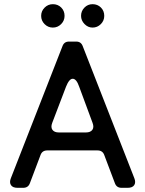

<svg xmlns="http://www.w3.org/2000/svg" viewBox="-20 -899 695 919"><path d="M233 -767Q210 -767 193.5 -783.5Q177 -800 177 -823Q177 -846 193.5 -862.5Q210 -879 233 -879Q257 -879 273 -863Q289 -847 289 -823Q289 -800 272.5 -783.5Q256 -767 233 -767ZM423 -767Q401 -767 384.5 -784Q368 -801 368 -823Q368 -846 384 -862.5Q400 -879 423 -879Q447 -879 463 -863Q479 -847 479 -823Q479 -800 462.5 -783.5Q446 -767 423 -767ZM32 -46 279 -678Q287 -700 310 -700H345Q368 -700 376 -678L623 -46Q631 -26 622.5 -13Q614 0 591 0H562Q538 0 530 -22L479 -157Q471 -179 447 -179H206Q182 -179 174 -157L123 -22Q115 0 91 0H64Q41 0 32.5 -13Q24 -26 32 -46ZM262 -265H391Q413 -265 422 -277.5Q431 -290 423 -311L359 -484Q346 -522 328 -522Q311 -522 296 -484L230 -311Q222 -290 231 -277.5Q240 -265 262 -265Z"/></svg>

Font: Higure Gothic Medium
Style: Regular
Weight: 500
Designer: Yoshimichi Ohira
Foundry: Positype
Version: Version 1.000